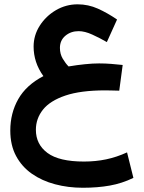

<svg xmlns="http://www.w3.org/2000/svg" viewBox="-20 -552 678 901"><path d="M481.4 -354.5Q448.7 -373.5 413.3 -389.6Q377.9 -405.8 349.1 -405.8Q312.5 -405.8 286.9 -384.3Q261.2 -362.8 261.2 -327.1Q261.2 -298.8 274.4 -276.6Q287.6 -254.4 301.8 -240.2Q342.8 -247.1 378.9 -250.7Q415 -254.4 445.3 -254.4Q474.1 -254.4 501.7 -252.2Q529.3 -250 555.7 -247.1L539.6 -126.5Q523.9 -127 503.9 -127.4Q483.9 -127.9 474.1 -127.9Q358.4 -127.9 286.6 -103.5Q214.8 -79.1 181.6 -37.4Q148.4 4.4 148.4 57.1Q148.4 125.5 202.9 165.8Q257.3 206.1 374 206.1Q428.7 206.1 478 195.8Q527.3 185.5 576.2 163.1L606 282.7Q552.7 308.6 495.4 318.8Q438 329.1 368.7 329.1Q299.8 329.1 238.3 312.7Q176.8 296.4 129.6 263.4Q82.5 230.5 55.4 179.9Q28.3 129.4 28.3 60.5Q28.3 -21 65.7 -86.9Q103 -152.8 183.6 -194.8Q160.2 -227.5 148.9 -262.2Q137.7 -296.9 137.7 -333.5Q137.7 -386.2 166.5 -431.4Q195.3 -476.6 242.4 -504.2Q289.6 -531.7 344.2 -531.7Q394 -531.7 439.2 -511.5Q484.4 -491.2 529.3 -460.4Z"/></svg>

Font: Vazir WOL-UI
Style: Bold-WOL-UI
Weight: 700
Designer: Saber Rastikerdar
Foundry: Saber Rastikerdar
Version: Version 30.1.0